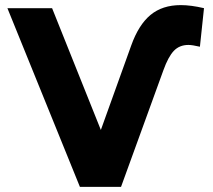

<svg xmlns="http://www.w3.org/2000/svg" viewBox="-20 -732 833 752"><path d="M9 -700H184L375 -223L494 -554Q523 -635 569.5 -673.5Q616 -712 688 -712Q728 -712 779 -700L763 -549Q733 -556 718 -556Q683 -556 661 -533Q639 -510 620 -457L454 0H293Z"/></svg>

Font: mBank
Style: Bold
Weight: 700
Designer: Julieta Ulanovsky
Foundry: Julieta Ulanovsky
Version: Version 7.200